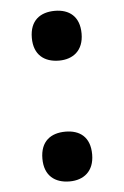

<svg xmlns="http://www.w3.org/2000/svg" viewBox="-46 -591 412 638"><g transform="rotate(-5 160.0 -271.5)"><path d="M161 -390C207 -390 243 -416 243 -473C243 -531 208 -556 161 -556C112 -556 77 -531 77 -473C77 -416 112 -390 161 -390ZM161 13C207 13 243 -13 243 -70C243 -129 208 -153 161 -153C112 -153 77 -128 77 -70C77 -13 112 13 161 13Z"/></g></svg>

Font: Noto Sans Devanagari SemiCondensed
Style: Bold
Weight: 700
Width: 4
Designer: Jelle Bosma - Monotype Design Team
Foundry: Monotype Imaging Inc.
Version: Version 2.004